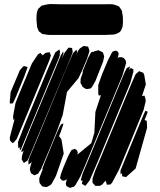

<svg xmlns="http://www.w3.org/2000/svg" viewBox="-20 -921 782 940"><path d="M406 -633 381 -574 364 -538 308 -471 287 -358 259 -280 224 -194 180 -91 171 -78 167 -71 156 -66 148 -63 141 -67 132 -73 129 -81 126 -92 128 -104 137 -133 134 -126 126 -120 120 -115 119 -123V-134L124 -149L165 -247L303 -582L337 -660L354 -678L356 -671L358 -666L355 -658L353 -652L363 -673L370 -683L389 -696L402 -694L411 -693L413 -688L418 -672L415 -661ZM327 -641 160 -241 121 -148 114 -134 104 -128 97 -123 92 -131 86 -141 88 -159 97 -187 93 -180 83 -178 86 -186 94 -205 129 -292 250 -582 277 -648 289 -669 291 -661 283 -635 295 -661 310 -681 316 -688 324 -687 333 -686 334 -678 336 -666ZM267 -634 127 -297 92 -213 83 -191 78 -185 76 -193 80 -201 70 -195 69 -203 68 -225 101 -310 220 -597 251 -665 271 -679 274 -666 271 -653 276 -659 274 -654ZM485 -620 447 -524 431 -496 424 -488 413 -486 402 -485 393 -490 384 -496 381 -503 374 -515 375 -536 385 -564V-565V-573L394 -595L411 -637L426 -665L436 -668L435 -664L441 -670L454 -673L462 -675L473 -670L483 -665L486 -658L490 -645ZM579 -550 397 -112 373 -56 350 -16 342 -7 331 -4 323 -1 313 -6 305 -10 302 -23 308 -45 306 -42 293 -36 283 -38 274 -49 275 -55 279 -71 291 -103 313 -155 325 -178 331 -187 346 -192 354 -188 361 -176 359 -165V-164L360 -165L427 -220L442 -271L447 -373L474 -455L464 -453L461 -462V-505L480 -558L508 -625L526 -660L532 -669L546 -673L554 -671L561 -660L560 -652L556 -636L562 -641H576L586 -637L596 -624L597 -611ZM221 -624 93 -315 62 -241 49 -225 42 -220 37 -225 29 -233 28 -248 50 -333 52 -337 45 -334V-340L44 -352L56 -417L87 -493L136 -610L166 -655L178 -662L185 -654L189 -650L197 -657L203 -662L213 -664L224 -665L226 -657L229 -650L227 -642ZM32 -470 77 -577 91 -593 97 -598 107 -595 115 -593 112 -583 99 -547 60 -452 48 -425 43 -415 28 -414V-425ZM618 -515 459 -131 419 -38 403 -17 398 -11 391 -15 381 -21 382 -27 384 -38 376 -36 377 -44 384 -70 425 -168 546 -461 591 -569 601 -588 609 -592 617 -596 615 -590 611 -577 614 -582 620 -588 625 -586 633 -581V-570ZM683 -383 635 -265 563 -91 529 -27 521 -18 509 -17H503L501 -25L497 -36V-37L481 -18L469 -11H455H446L441 -18L433 -26V-31V-47L446 -85L473 -149L589 -429L625 -515L639 -547L645 -559L662 -573L667 -570L681 -565L686 -555L694 -508L675 -450L682 -452L687 -453L689 -448L693 -434V-424ZM700 -295 644 -96 597 -54 583 -57 578 -58V-63L577 -74L578 -75L571 -67L570 -73V-86L592 -140L665 -317L685 -364L692 -379L703 -374L700 -364L688 -334L691 -332L698 -330L699 -322ZM292 -169 254 -60 234 -23 227 -15 212 -7 207 -5 194 -7 186 -9 181 -16 174 -25 173 -31 172 -46 176 -59 189 -91 187 -95 190 -102 198 -124 257 -267 271 -298 279 -312 290 -317 289 -309 277 -274 268 -252 271 -253 281 -238ZM161 -861Q163 -865 164 -870Q165 -875 167 -878Q168 -879 170 -880.5Q172 -882 173 -883Q176 -886 178.5 -888.5Q181 -891 183 -893Q186 -894 189.5 -894.5Q193 -895 196 -896Q216 -902 238.5 -901Q261 -900 281 -900Q292 -900 320.5 -900Q349 -900 382.5 -900Q416 -900 444 -900Q472 -900 483 -900Q499 -900 517.5 -900.5Q536 -901 551 -894Q554 -893 557.5 -891.5Q561 -890 563 -889Q565 -887 566.5 -884Q568 -881 570 -879Q571 -877 573 -874.5Q575 -872 576 -870Q577 -868 577.5 -865Q578 -862 578 -859Q581 -848 581.5 -836.5Q582 -825 582 -814Q581 -807 581 -799Q581 -791 578 -785Q577 -781 574 -775Q571 -769 568 -766Q565 -763 558.5 -759.5Q552 -756 548 -755Q541 -752 532.5 -751.5Q524 -751 516 -751Q505 -750 494 -750Q483 -750 471 -750Q464 -750 456.5 -750Q449 -750 442 -750Q431 -750 403.5 -750Q376 -750 343.5 -750Q311 -750 283.5 -750Q256 -750 245 -750Q234 -750 222.5 -750Q211 -750 200 -753Q197 -753 193 -753.5Q189 -754 186 -755Q184 -757 181.5 -759Q179 -761 177 -763Q175 -764 173 -765.5Q171 -767 170 -768Q169 -770 168 -772Q167 -774 167 -776Q164 -781 162.5 -786Q161 -791 161 -797Q159 -812 158.5 -828Q158 -844 161 -861Z"/></svg>

Font: Rubik Marker Hatch
Style: Regular
Weight: 400
Designer: Hubert and Fischer, NaN
Foundry: Hubert & Fischer, NaN
Version: Version 2.200